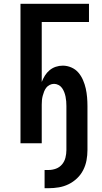

<svg xmlns="http://www.w3.org/2000/svg" viewBox="-20 -755 540 1012"><path d="M236 237H215V141H236Q256 141 275 134Q294 127 307 111.5Q320 96 325 76Q330 56 330 36V-196Q330 -209 329 -221Q328 -233 325.5 -245.5Q323 -258 318.5 -269.5Q314 -281 307 -291Q300 -301 288.5 -307Q277 -313 265 -313Q253 -313 242 -307.5Q231 -302 224 -293Q217 -284 212.5 -272.5Q208 -261 205 -249.5Q202 -238 201 -226.5Q200 -215 200 -203V0H88V-735H449V-639H200V-323Q207 -341 217 -357Q227 -373 241.5 -385Q256 -397 274 -403Q292 -409 311 -409Q334 -409 356 -399.5Q378 -390 393 -372.5Q408 -355 417.5 -333Q427 -311 432 -288.5Q437 -266 439 -242.5Q441 -219 441 -196V36Q441 63 436 90Q431 117 418.5 141.5Q406 166 386 185Q366 204 341.5 216Q317 228 290 232.5Q263 237 236 237Z"/></svg>

Font: Iosevka Custom
Style: Bold
Weight: 700
Monospace: yes
Designer: Belleve Invis
Foundry: Belleve Invis
Version: Version 30.3.3; ttfautohint (v1.8.3)